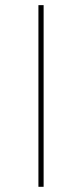

<svg xmlns="http://www.w3.org/2000/svg" viewBox="-20 -719 316 739"><path d="M127.9 0V-699.2H147.9V0Z"/></svg>

Font: Montserrat
Style: Thin
Weight: 250
Designer: Julieta Ulanovsky
Foundry: Julieta Ulanovsky
Version: Version 1.000;PS 002.000;hotconv 1.0.70;makeotf.lib2.5.58329